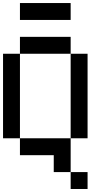

<svg xmlns="http://www.w3.org/2000/svg" viewBox="-20 -1020 707 1262"><path d="M111.1 -111.1H0V-666.7H111.1ZM555.6 222.2H444.4V111.1H555.6ZM333.3 0H111.1V-111.1H444.4V111.1H333.3ZM444.4 -666.7H111.1V-777.8H444.4ZM555.6 -111.1H444.4V-666.7H555.6ZM444.4 -888.9H111.1V-1000H444.4Z"/></svg>

Font: Pixeloid Mono
Style: Regular
Weight: 400
Monospace: yes
Designer: GGBotNet
Foundry: GGBotNet
Version: 0.5